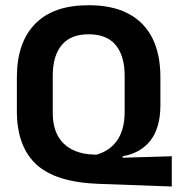

<svg xmlns="http://www.w3.org/2000/svg" viewBox="-20 -672 663 717"><path d="M621.5 -88.5V24.5L347 14.5Q186.5 8.5 114.8 -58.8Q43 -126 43 -256.5V-383.5Q43 -512.5 110.8 -582.5Q178.5 -652.5 311 -652.5Q399.5 -652.5 459 -621.2Q518.5 -590 548.8 -530Q579 -470 579 -383.5V-280Q579 -235.5 569 -202Q559 -168.5 540.5 -145.5Q522 -122.5 496 -108.2Q470 -94 438 -88.5V-83ZM326 -95 340.5 -94.5Q362.5 -100.5 381.5 -112.8Q400.5 -125 415 -144.2Q429.5 -163.5 437.5 -191Q445.5 -218.5 445.5 -255V-389Q445.5 -463.5 412 -503.8Q378.5 -544 311 -544Q244 -544 210.5 -503.8Q177 -463.5 177 -389V-251Q177 -176.5 216.5 -137.2Q256 -98 326 -95Z"/></svg>

Font: Anek Kannada SemiBold
Style: Regular
Weight: 600
Version: Version 1.003